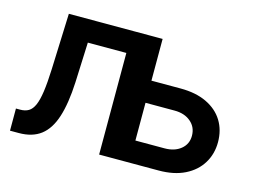

<svg xmlns="http://www.w3.org/2000/svg" viewBox="-79 -682 1092 818"><g transform="rotate(15 467.0 -273.0)"><path d="M19 0V-97.7H37.6Q59.6 -97.7 74.7 -106.7Q89.8 -115.7 99.6 -137.9Q109.4 -160.2 115 -199.2Q120.6 -238.3 123 -298.8L132.3 -545.9H527.8V0H412.1V-448.2H242.2L234.9 -271Q230.5 -177.2 211.2 -117.2Q191.9 -57.1 154.5 -28.6Q117.2 0 57.6 0ZM514.6 -361.8H674.3Q742.2 -361.8 790 -338.9Q837.9 -315.9 862.8 -275.4Q887.7 -234.9 887.7 -181.6Q887.7 -129.9 862.5 -88.6Q837.4 -47.4 789.8 -23.7Q742.2 0 674.3 0H430.7V-545.9H545.9V-97.7H674.3Q718.3 -97.7 745.8 -120.1Q773.4 -142.6 773.4 -179.2Q773.4 -217.3 745.8 -240.7Q718.3 -264.2 674.3 -264.2H514.6Z"/></g></svg>

Font: Inter
Style: 540
Weight: 540
Designer: Rasmus Andersson
Foundry: rsms
Version: Version 4.001;git-66647c0bb